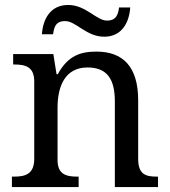

<svg xmlns="http://www.w3.org/2000/svg" viewBox="-20 -754 685 774"><path d="M400 -606C471 -606 501 -663 505 -724H460C456 -697 450 -671 411 -671C369 -671 326 -734 255 -734C183 -734 153 -677 149 -616H194C198 -643 203 -669 243 -669C286 -669 328 -606 400 -606ZM28 0H297V-42H292C248 -42 212 -50 212 -109V-320C212 -406 242 -482 333 -482C414 -482 443 -432 443 -345V0H617V-42H612C567 -42 537 -51 537 -114V-350C537 -487 474 -546 369 -546C305 -546 254 -530 213 -455H208L195 -536H33V-494H38C82 -494 118 -485 118 -426V-114C118 -51 81 -42 36 -42H28Z"/></svg>

Font: Noto Nastaliq Urdu
Style: Regular
Weight: 400
Designer: Monotype Design Team (Patrick Giasson: type design, Kamal Mansour: OpenType code, Glenda Bellarosa). Updated by Simon Co
Foundry: Monotype Imaging Inc., Simon Cozens
Version: Version 3.009